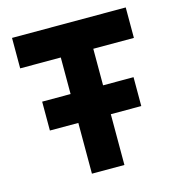

<svg xmlns="http://www.w3.org/2000/svg" viewBox="-99 -736 758 822"><g transform="rotate(-15 280.0 -325.0)"><path d="M82 -353H208V-515H28V-650H532V-515H352V-353H487V-225H352V0H208V-225H82Z"/></g></svg>

Font: Overused Grotesk
Style: Bold
Weight: 700
Version: Version 0.003